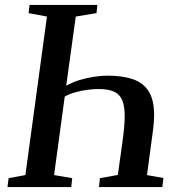

<svg xmlns="http://www.w3.org/2000/svg" viewBox="-20 -763 724 783"><path d="M10.5 0 15 -36.5 83.5 -49 171.5 -695.5 96.5 -709.5 100.5 -743H377L373.5 -709.5L289 -695.5L250 -413.5Q275 -427.5 304.2 -436.5Q333.5 -445.5 363.5 -450Q393.5 -454.5 419 -454.5Q480 -454.5 522.5 -439.8Q565 -425 586.8 -390Q608.5 -355 608.5 -293Q608.5 -280.5 607.5 -266Q606.5 -251.5 604.5 -236L579.5 -49L646.5 -37L642 0H383.5L387.5 -36.5L460.5 -49.5L478 -174Q483 -209.5 485.8 -238.5Q488.5 -267.5 488.5 -290Q488.5 -330 478.5 -354.2Q468.5 -378.5 445.2 -389.2Q422 -400 381 -400Q360.5 -400 334.8 -396.5Q309 -393 284.8 -386Q260.5 -379 244 -369L200.5 -49L274.5 -36.5L270.5 0Z"/></svg>

Font: Merriweather 60pt Medium
Style: Italic
Weight: 500
Italic angle: -7.8°
Version: Version 2.101